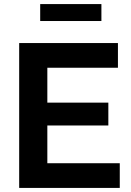

<svg xmlns="http://www.w3.org/2000/svg" viewBox="-20 -921 641 941"><path d="M477 -901H177V-818H477ZM212 -306H511V-418H212V-589H558V-710H74V0H567V-121H212Z"/></svg>

Font: RT Raleway Bold
Style: Regular
Weight: 400
Designer: Matt McInerney, Pablo Impallari, Rodrigo Fuenzalida — Edited by Milan Moffatt in April 2016
Foundry: Matt McInerney, Pablo Impallari, Rodrigo Fuenzalida — Edited by Milan Moffatt in April 2016
Version: Version 3.001